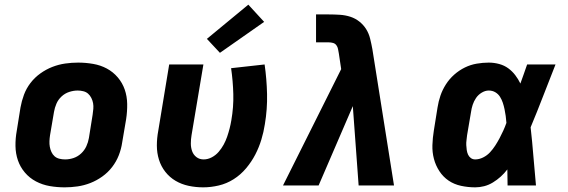

<svg xmlns="http://www.w3.org/2000/svg" viewBox="-20 -797 2440 825"><path d="M258 8Q225 8 193.5 2.5Q162 -3 134.5 -17.5Q107 -32 87 -55.5Q67 -79 57 -108Q47 -137 46.5 -169.5Q46 -202 52 -235L68 -335Q73 -363 83 -390Q93 -417 111 -440.5Q129 -464 153.5 -481.5Q178 -499 205 -509.5Q232 -520 260 -524Q288 -528 316 -528Q348 -528 380 -522.5Q412 -517 439 -502.5Q466 -488 486 -464.5Q506 -441 516 -412Q526 -383 526.5 -350.5Q527 -318 522 -285L505 -185Q501 -157 490.5 -130Q480 -103 462 -79.5Q444 -56 419.5 -38.5Q395 -21 368 -10.5Q341 0 313 4Q285 8 258 8ZM260 -112Q278 -112 296 -118Q314 -124 328.5 -137.5Q343 -151 351 -168.5Q359 -186 362 -204L378 -304Q380 -317 381 -329.5Q382 -342 380 -353.5Q378 -365 372.5 -376Q367 -387 358.5 -394.5Q350 -402 338 -405Q326 -408 314 -408Q296 -408 277.5 -402Q259 -396 244.5 -382.5Q230 -369 222.5 -351.5Q215 -334 212 -316L195 -216Q193 -203 192.5 -190.5Q192 -178 194 -166.5Q196 -155 201 -144Q206 -133 214.5 -125.5Q223 -118 235 -115Q247 -112 260 -112Z M853 8Q821 8 790.5 1.5Q760 -5 734.5 -20Q709 -35 690.5 -58.5Q672 -82 663 -111Q654 -140 654 -171.5Q654 -203 660 -235L707 -520H854L803 -216Q800 -198 800 -180.5Q800 -163 805.5 -147.5Q811 -132 824 -122Q837 -112 855 -112Q873 -112 890 -121Q907 -130 919.5 -144.5Q932 -159 941 -175.5Q950 -192 956 -209.5Q962 -227 966.5 -244.5Q971 -262 974 -280Q984 -337 982.5 -393Q981 -449 973 -504L1117 -520Q1126 -458 1127.5 -393Q1129 -328 1118 -263Q1113 -230 1103 -197Q1093 -164 1077 -133Q1061 -102 1037.5 -74Q1014 -46 984 -27Q954 -8 920 0Q886 8 853 8ZM925 -570 869 -630 1047 -777 1115 -703Z M1196 0 1446 -500 1436 -567Q1434 -577 1432.5 -586Q1431 -595 1425.5 -602.5Q1420 -610 1411 -612.5Q1402 -615 1393 -615H1338V-735H1393Q1416 -735 1440 -733.5Q1464 -732 1485.5 -725Q1507 -718 1524.5 -704Q1542 -690 1553.5 -671.5Q1565 -653 1570.5 -630.5Q1576 -608 1580 -586L1673 0H1521L1496 -341L1349 0Z M2022 8Q1991 8 1961 1.5Q1931 -5 1907.5 -21Q1884 -37 1868 -61.5Q1852 -86 1844.5 -114.5Q1837 -143 1838 -173.5Q1839 -204 1844 -235L1860 -335Q1864 -361 1872.5 -386Q1881 -411 1896 -434.5Q1911 -458 1932 -476.5Q1953 -495 1977.5 -507Q2002 -519 2028.5 -523.5Q2055 -528 2080 -528Q2103 -528 2125 -522Q2147 -516 2164 -503.5Q2181 -491 2194 -474Q2207 -457 2216 -438Q2223 -458 2230.5 -478.5Q2238 -499 2245 -520H2367Q2340 -452 2314 -384.5Q2288 -317 2260 -250Q2267 -188 2272 -125Q2277 -62 2283 0H2161Q2161 -17 2160.5 -34Q2160 -51 2160 -69Q2147 -52 2131.5 -38Q2116 -24 2098 -13Q2080 -2 2060.5 3Q2041 8 2022 8ZM2022 -112Q2039 -112 2056 -120.5Q2073 -129 2085.5 -142.5Q2098 -156 2108 -171.5Q2118 -187 2126.5 -203Q2135 -219 2142.5 -235.5Q2150 -252 2156 -269Q2155 -284 2153 -298.5Q2151 -313 2148 -327.5Q2145 -342 2140.5 -355.5Q2136 -369 2128.5 -381Q2121 -393 2108.5 -400.5Q2096 -408 2080 -408Q2065 -408 2050 -399Q2035 -390 2025.5 -376Q2016 -362 2011 -346.5Q2006 -331 2004 -316L1987 -216Q1986 -205 1984.5 -194.5Q1983 -184 1983.5 -173.5Q1984 -163 1985.5 -152.5Q1987 -142 1991 -133Q1995 -124 2003 -118Q2011 -112 2022 -112Z"/></svg>

Font: Iosevka SS04 Heavy Extended
Style: Italic
Weight: 900
Width: 7
Italic angle: -9°
Monospace: yes
Designer: Belleve Invis
Foundry: Belleve Invis
Version: Version 19.0.0; ttfautohint (v1.8.4)